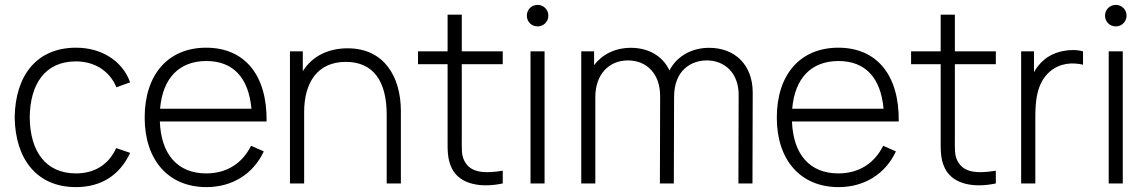

<svg xmlns="http://www.w3.org/2000/svg" viewBox="-20 -750 4690 785"><path d="M290.5 15C393 15 469.5 -33 512 -125L455 -144.5C424.5 -77 366.5 -41 290.5 -41C166 -41 103 -132 101.5 -270C103 -405 163 -499 290.5 -499C366.5 -499 428.5 -460 456 -393L512 -413.5C480.5 -501 395.5 -555 291 -555C130 -555 42.5 -441.5 40 -270C42.5 -102 128.5 15 290.5 15Z M1070 -253.5C1072.5 -443 980.5 -555 823 -555C668 -555 571.5 -446 571.5 -269C571.5 -95 669 15 824 15C929 15 1015 -38 1058.5 -131L1006.5 -154C970 -81 906 -41 823 -41C706.5 -41 638.5 -118.5 633.5 -253.5ZM824 -500.5C933 -500.5 996.5 -432.5 1008 -305.5H634.5C645 -430 712 -500.5 824 -500.5Z M1401.5 -552.5C1324.5 -552.5 1258 -522.5 1218 -459V-540H1165.5V0H1223.5V-291.5C1223.5 -410.5 1276.5 -497 1394 -497C1507 -497 1561 -417.5 1561 -281V0H1619V-295.5C1619 -436.5 1550.5 -552.5 1401.5 -552.5Z M2035.5 -487.5V-540H1868V-690H1810V-540H1689V-487.5H1810V-187.5C1810 -137.5 1808.5 -101 1826.5 -63.5C1859.5 6 1949.5 18.5 2035.5 0V-52C1955 -39 1903 -45.5 1879 -91.5C1866 -116 1868 -142.5 1868 -188.5V-487.5Z M2178 -642C2202.5 -642 2222 -661.5 2222 -686C2222 -710.5 2202.5 -730 2178 -730C2153 -730 2134 -710.5 2134 -686C2134 -661.5 2153 -642 2178 -642ZM2206.5 0V-540H2149V0Z M2879.5 -554.5C2807 -554.5 2747.5 -520 2717 -462C2688 -524 2628 -554.5 2559.5 -554.5C2495 -554.5 2442 -527.5 2409 -483.5V-540H2356.5V0H2414V-353.5C2414 -444 2468 -503 2547.5 -503C2625.5 -503 2679 -446.5 2679 -357.5L2678 0H2735L2736 -353.5C2736 -464 2807 -503 2870 -503C2944 -503 3000 -450 3000 -363L2999 0H3056.5L3057.5 -371.5C3057.5 -484.5 2985 -554.5 2879.5 -554.5Z M3654.5 -253.5C3657 -443 3565 -555 3407.5 -555C3252.5 -555 3156 -446 3156 -269C3156 -95 3253.5 15 3408.5 15C3513.5 15 3599.5 -38 3643 -131L3591 -154C3554.5 -81 3490.5 -41 3407.5 -41C3291 -41 3223 -118.5 3218 -253.5ZM3408.5 -500.5C3517.5 -500.5 3581 -432.5 3592.5 -305.5H3219C3229.5 -430 3296.5 -500.5 3408.5 -500.5Z M4051.5 -487.5V-540H3884V-690H3826V-540H3705V-487.5H3826V-187.5C3826 -137.5 3824.5 -101 3842.5 -63.5C3875.5 6 3965.5 18.5 4051.5 0V-52C3971 -39 3919 -45.5 3895 -91.5C3882 -116 3884 -142.5 3884 -188.5V-487.5Z M4245.5 -502.5C4232 -491 4218.5 -474.5 4207.5 -455V-540H4155V0H4213V-267.5C4213 -333 4217 -409.5 4272.5 -457.5C4314 -493 4365.5 -495.5 4408 -485.5V-540C4360.5 -553.5 4288.5 -542 4245.5 -502.5Z M4542 -642C4566.5 -642 4586 -661.5 4586 -686C4586 -710.5 4566.5 -730 4542 -730C4517 -730 4498 -710.5 4498 -686C4498 -661.5 4517 -642 4542 -642ZM4570.5 0V-540H4513V0Z"/></svg>

Font: Hauora Light
Style: Regular
Weight: 300
Designer: Wayne Shih
Foundry: WCYS
Version: Version 1.001;hotconv 1.0.109;makeotfexe 2.5.65596